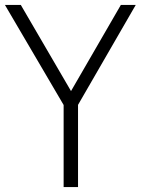

<svg xmlns="http://www.w3.org/2000/svg" viewBox="-35 -760 572 780"><path d="M516.5 -740 282 -334V0H223.5V-333.5L-15 -740H49.5L253.5 -390L456 -740Z"/></svg>

Font: Encode Sans Condensed Light
Style: Regular
Weight: 300
Width: 3
Designer: Multiple Designers
Foundry: Impallari Type
Version: Version 2.000